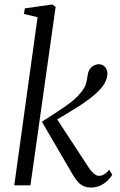

<svg xmlns="http://www.w3.org/2000/svg" viewBox="-20 -831 538 861"><path d="M44 0 148.5 -754 87 -768.5 91.5 -793.5 214.5 -811 229.5 -800.5 116.5 0ZM388 10Q372 10 358.2 5Q344.5 0 332.2 -12.5Q320 -25 307 -46.5L168 -285Q206.5 -310.5 239.5 -331.5Q272.5 -352.5 299.5 -373.8Q326.5 -395 347 -421.5Q363 -442 367.2 -461.2Q371.5 -480.5 373 -493.5Q375.5 -510.5 383.2 -521.5Q391 -532.5 401.8 -537.8Q412.5 -543 423.5 -543Q439.5 -543 450.5 -531.2Q461.5 -519.5 461.5 -501.5Q462 -488.5 456 -472.5Q450 -456.5 437.5 -440.5Q420.5 -419 392.2 -396.5Q364 -374 332.2 -353.8Q300.5 -333.5 271.8 -316.5Q243 -299.5 224 -288.5L227 -310L375 -84Q388 -63.5 400.5 -53Q413 -42.5 423.5 -42.5Q435 -42.5 445.5 -48.2Q456 -54 470 -69.5L483.5 -47.5Q475.5 -33.5 461.5 -20.2Q447.5 -7 429 1.5Q410.5 10 388 10Z"/></svg>

Font: Merriweather 72pt Light
Style: Italic
Weight: 300
Italic angle: -7.8°
Version: Version 2.101